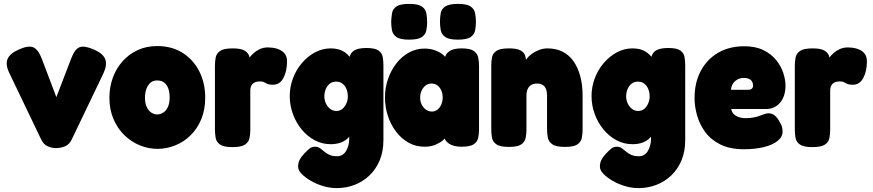

<svg xmlns="http://www.w3.org/2000/svg" viewBox="-20 -748 4493 988"><path d="M270 14Q243 14 223.5 4Q204 -6 193 -28L29 -370Q7 -415 18.5 -443.5Q30 -472 74 -492Q124 -515 150 -505Q176 -495 195 -446L270 -248L346 -446Q365 -497 391 -505.5Q417 -514 466 -492Q512 -471 522 -442Q532 -413 512 -370L348 -28Q337 -6 317.5 3.5Q298 13 270 14Z M791 18Q743 18 698.5 -0.5Q654 -19 619 -53.5Q584 -88 563.5 -136.5Q543 -185 543 -245Q543 -300 560.5 -348Q578 -396 610.5 -432.5Q643 -469 688 -490Q733 -511 789 -511Q865 -511 920.5 -475.5Q976 -440 1006 -380Q1036 -320 1036 -246Q1036 -183 1015.5 -134Q995 -85 960 -51Q925 -17 881 0.5Q837 18 791 18ZM789 -159Q804 -159 819 -168Q834 -177 843.5 -196.5Q853 -216 853 -247Q853 -273 846 -292.5Q839 -312 825 -323Q811 -334 788 -334Q768 -334 754.5 -322.5Q741 -311 733.5 -291Q726 -271 726 -246Q726 -216 735.5 -196.5Q745 -177 759.5 -168Q774 -159 789 -159Z M1176 9Q1131 9 1112 -4.5Q1093 -18 1089.5 -39.5Q1086 -61 1086 -83V-409Q1086 -432 1090 -452.5Q1094 -473 1113 -486Q1132 -499 1177 -499Q1221 -499 1239.5 -487Q1258 -475 1262 -460.5Q1266 -446 1266 -438L1254 -434Q1256 -440 1263.5 -451Q1271 -462 1285 -474.5Q1299 -487 1317.5 -495.5Q1336 -504 1359 -504Q1369 -504 1381.5 -502.5Q1394 -501 1407 -497Q1420 -493 1431.5 -485Q1443 -477 1450 -464Q1457 -451 1457 -432Q1457 -382 1438.5 -347Q1420 -312 1385 -312Q1369 -312 1361 -314.5Q1353 -317 1347.5 -320.5Q1342 -324 1335.5 -326.5Q1329 -329 1317 -329Q1304 -329 1294.5 -325.5Q1285 -322 1279 -315.5Q1273 -309 1270.5 -300.5Q1268 -292 1268 -283V-81Q1268 -59 1264 -38Q1260 -17 1241 -4Q1222 9 1176 9Z M1712 220Q1679 220 1644.5 210Q1610 200 1580.5 183Q1551 166 1532.5 147Q1514 128 1514 110Q1514 90 1521.5 75Q1529 60 1544 44Q1560 27 1572 17Q1584 7 1601 7Q1616 7 1626.5 14.5Q1637 22 1648 31.5Q1659 41 1674.5 48.5Q1690 56 1715 56Q1730 56 1741.5 49Q1753 42 1760.5 29.5Q1768 17 1772.5 1Q1777 -15 1777 -33V-445Q1781 -475 1802 -488Q1823 -501 1866 -501Q1910 -501 1928 -488Q1946 -475 1949.5 -454.5Q1953 -434 1953 -412V-27Q1953 32 1933.5 78Q1914 124 1880.5 155.5Q1847 187 1804 203.5Q1761 220 1712 220ZM1682 -6Q1638 -6 1600 -26Q1562 -46 1533 -81Q1504 -116 1487.5 -160.5Q1471 -205 1471 -254Q1471 -301 1487.5 -345Q1504 -389 1533.5 -423.5Q1563 -458 1601 -478.5Q1639 -499 1682 -499Q1725 -499 1753 -480Q1781 -461 1797.5 -427Q1814 -393 1821.5 -348Q1829 -303 1829 -251Q1829 -181 1816 -125.5Q1803 -70 1771 -38Q1739 -6 1682 -6ZM1711 -177Q1730 -177 1743 -188.5Q1756 -200 1763 -217Q1770 -234 1770 -252Q1770 -272 1763 -289.5Q1756 -307 1742.5 -317.5Q1729 -328 1709 -328Q1690 -328 1676.5 -317Q1663 -306 1656 -288.5Q1649 -271 1649 -252Q1649 -234 1656.5 -217Q1664 -200 1678 -188.5Q1692 -177 1711 -177Z M2354 7Q2315 7 2291 -8.5Q2267 -24 2268 -45H2277Q2272 -36 2257 -24Q2242 -12 2219 -2.5Q2196 7 2164 7Q2120 7 2083 -13.5Q2046 -34 2018.5 -70Q1991 -106 1976 -151.5Q1961 -197 1961 -247Q1961 -296 1976.5 -341Q1992 -386 2019.5 -421.5Q2047 -457 2084 -477.5Q2121 -498 2164 -498Q2193 -498 2216 -490Q2239 -482 2255 -470Q2271 -458 2276 -447H2269Q2272 -471 2293 -485Q2314 -499 2355 -499Q2400 -499 2418.5 -485.5Q2437 -472 2441 -451Q2445 -430 2445 -408V-83Q2445 -61 2441 -40Q2437 -19 2418.5 -6Q2400 7 2354 7ZM2203 -174Q2219 -174 2231.5 -184Q2244 -194 2251 -210.5Q2258 -227 2258 -246Q2258 -266 2251 -282Q2244 -298 2231.5 -308Q2219 -318 2201 -318Q2183 -318 2170 -308Q2157 -298 2149.5 -281.5Q2142 -265 2142 -245Q2142 -226 2150 -210Q2158 -194 2171.5 -184Q2185 -174 2203 -174ZM2336 -544Q2290 -544 2271 -557.5Q2252 -571 2248 -592.5Q2244 -614 2244 -637Q2244 -660 2248 -681Q2252 -702 2271.5 -715Q2291 -728 2337 -728Q2383 -728 2402 -714.5Q2421 -701 2425 -679.5Q2429 -658 2429 -635Q2429 -613 2425 -592Q2421 -571 2402 -557.5Q2383 -544 2336 -544ZM2085 -544Q2039 -544 2020 -557.5Q2001 -571 1997 -592.5Q1993 -614 1993 -637Q1994 -660 1997.5 -681Q2001 -702 2020.5 -715Q2040 -728 2086 -728Q2132 -728 2151 -714.5Q2170 -701 2174 -679.5Q2178 -658 2178 -635Q2178 -613 2174 -592Q2170 -571 2151 -557.5Q2132 -544 2085 -544Z M2598 8Q2553 8 2534 -5.5Q2515 -19 2511.5 -40Q2508 -61 2508 -83V-412Q2508 -434 2512 -454Q2516 -474 2535 -486.5Q2554 -499 2599 -499Q2640 -499 2658.5 -488.5Q2677 -478 2682 -463Q2687 -448 2686.5 -435.5Q2686 -423 2688 -420L2678 -411Q2677 -427 2688 -442.5Q2699 -458 2717 -471Q2735 -484 2756 -491.5Q2777 -499 2796 -499Q2842 -499 2876 -481.5Q2910 -464 2932.5 -431Q2955 -398 2966.5 -353.5Q2978 -309 2978 -255V-82Q2978 -60 2974 -39Q2970 -18 2951.5 -5Q2933 8 2887 8Q2841 8 2822 -5.5Q2803 -19 2799 -40Q2795 -61 2795 -83V-256Q2795 -276 2789.5 -290Q2784 -304 2772.5 -311Q2761 -318 2743 -318Q2725 -318 2713 -310.5Q2701 -303 2695 -289Q2689 -275 2689 -256V-82Q2689 -60 2685 -39Q2681 -18 2662.5 -5Q2644 8 2598 8Z M3265 220Q3232 220 3197.5 210Q3163 200 3133.5 183Q3104 166 3085.5 147Q3067 128 3067 110Q3067 90 3074.5 75Q3082 60 3097 44Q3113 27 3125 17Q3137 7 3154 7Q3169 7 3179.5 14.5Q3190 22 3201 31.5Q3212 41 3227.5 48.5Q3243 56 3268 56Q3283 56 3294.5 49Q3306 42 3313.5 29.5Q3321 17 3325.5 1Q3330 -15 3330 -33V-445Q3334 -475 3355 -488Q3376 -501 3419 -501Q3463 -501 3481 -488Q3499 -475 3502.5 -454.5Q3506 -434 3506 -412V-27Q3506 32 3486.5 78Q3467 124 3433.5 155.5Q3400 187 3357 203.5Q3314 220 3265 220ZM3235 -6Q3191 -6 3153 -26Q3115 -46 3086 -81Q3057 -116 3040.5 -160.5Q3024 -205 3024 -254Q3024 -301 3040.5 -345Q3057 -389 3086.5 -423.5Q3116 -458 3154 -478.5Q3192 -499 3235 -499Q3278 -499 3306 -480Q3334 -461 3350.5 -427Q3367 -393 3374.5 -348Q3382 -303 3382 -251Q3382 -181 3369 -125.5Q3356 -70 3324 -38Q3292 -6 3235 -6ZM3264 -177Q3283 -177 3296 -188.5Q3309 -200 3316 -217Q3323 -234 3323 -252Q3323 -272 3316 -289.5Q3309 -307 3295.5 -317.5Q3282 -328 3262 -328Q3243 -328 3229.5 -317Q3216 -306 3209 -288.5Q3202 -271 3202 -252Q3202 -234 3209.5 -217Q3217 -200 3231 -188.5Q3245 -177 3264 -177Z M3809 20Q3736 20 3687 -4.5Q3638 -29 3609 -68.5Q3580 -108 3567 -154Q3554 -200 3554 -243Q3554 -322 3585.5 -382Q3617 -442 3674.5 -476Q3732 -510 3810 -510Q3868 -510 3908.5 -490Q3949 -470 3974 -439Q3999 -408 4010.5 -373Q4022 -338 4022 -308Q4022 -252 3994 -219.5Q3966 -187 3922 -187H3743Q3745 -173 3754.5 -162.5Q3764 -152 3780 -146Q3796 -140 3817 -140Q3836 -140 3851.5 -142.5Q3867 -145 3878.5 -148.5Q3890 -152 3900 -156Q3910 -160 3918.5 -162.5Q3927 -165 3935 -165Q3953 -165 3967.5 -153Q3982 -141 3994 -117Q4002 -104 4004.5 -93Q4007 -82 4007 -71Q4007 -43 3981 -22.5Q3955 -2 3910.5 9Q3866 20 3809 20ZM3742 -286H3828Q3842 -286 3848.5 -291.5Q3855 -297 3855 -308Q3855 -320 3849.5 -329Q3844 -338 3833.5 -342.5Q3823 -347 3808 -347Q3788 -347 3773 -338Q3758 -329 3750 -315Q3742 -301 3742 -286Z M4160 9Q4115 9 4096 -4.5Q4077 -18 4073.5 -39.5Q4070 -61 4070 -83V-409Q4070 -432 4074 -452.5Q4078 -473 4097 -486Q4116 -499 4161 -499Q4205 -499 4223.5 -487Q4242 -475 4246 -460.5Q4250 -446 4250 -438L4238 -434Q4240 -440 4247.5 -451Q4255 -462 4269 -474.5Q4283 -487 4301.5 -495.5Q4320 -504 4343 -504Q4353 -504 4365.5 -502.5Q4378 -501 4391 -497Q4404 -493 4415.5 -485Q4427 -477 4434 -464Q4441 -451 4441 -432Q4441 -382 4422.5 -347Q4404 -312 4369 -312Q4353 -312 4345 -314.5Q4337 -317 4331.5 -320.5Q4326 -324 4319.5 -326.5Q4313 -329 4301 -329Q4288 -329 4278.5 -325.5Q4269 -322 4263 -315.5Q4257 -309 4254.5 -300.5Q4252 -292 4252 -283V-81Q4252 -59 4248 -38Q4244 -17 4225 -4Q4206 9 4160 9Z"/></svg>

Font: Fredoka SemiCondensed
Style: Bold
Weight: 700
Width: 4
Designer: Ben Nathan
Foundry: Milena B. Brandão, Ben Nathan
Version: Version 2.001